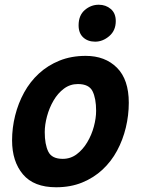

<svg xmlns="http://www.w3.org/2000/svg" viewBox="-20 -776 600 811"><path d="M217 15Q123 15 77 -39.5Q31 -94 31 -183Q31 -236 44 -288Q57 -340 82 -385.5Q107 -431 144.5 -465.5Q182 -500 231.5 -520Q281 -540 342 -540Q424 -540 474 -490Q524 -440 524 -342Q524 -289 511.5 -237Q499 -185 474.5 -139.5Q450 -94 413 -59.5Q376 -25 327 -5Q278 15 217 15ZM245 -105Q278 -105 304 -124.5Q330 -144 348.5 -175Q367 -206 376.5 -241.5Q386 -277 386 -308Q386 -360 371 -390.5Q356 -421 309 -421Q276 -421 250 -401.5Q224 -382 206 -351Q188 -320 178.5 -284.5Q169 -249 169 -218Q169 -166 184 -135.5Q199 -105 245 -105ZM382 -600Q351 -600 331.5 -618Q312 -636 312 -669Q312 -711 338 -733.5Q364 -756 397 -756Q427 -756 448 -738Q469 -720 469 -687Q469 -647 441.5 -623.5Q414 -600 382 -600Z"/></svg>

Font: Ubuntu Sans Mono
Style: Bold Italic
Weight: 700
Italic angle: -13.5°
Monospace: yes
Designer: Dalton Maag Ltd
Foundry: Dalton Maag Ltd
Version: Version 1.006